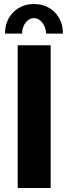

<svg xmlns="http://www.w3.org/2000/svg" viewBox="-20 -935 340 955"><path d="M68 0V-710H232V0ZM149 -845Q125 -845 107.5 -822.5Q90 -800 90 -768H5Q5 -800 15.5 -827Q26 -854 45.5 -873.5Q65 -893 91 -904Q117 -915 149 -915Q181 -915 207.5 -904Q234 -893 253 -873.5Q272 -854 282.5 -827Q293 -800 293 -768H210Q207 -802 189.5 -823.5Q172 -845 149 -845Z"/></svg>

Font: Boldmen
Style: Bold
Weight: 700
Designer: Matt McInerney, Pablo Impallari, Rodrigo Fuenzalida
Foundry: LIVING CONCEPT
Version: Version 1.000